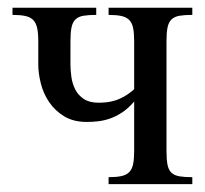

<svg xmlns="http://www.w3.org/2000/svg" viewBox="-20 -467 519 487"><path d="M255.4 0V-17.6Q274.9 -17.6 287.6 -20.3Q300.3 -22.9 307.6 -30.3Q314.9 -37.6 317.6 -50.5Q320.3 -63.5 320.3 -83.5V-209.5Q305.7 -192.4 290.3 -182.1Q274.9 -171.9 259.5 -166.5Q244.1 -161.1 229.2 -159.4Q214.4 -157.7 200.2 -157.7Q166 -157.7 142.6 -172.1Q119.1 -186.5 104.5 -208.3Q89.8 -230 83.5 -255.6Q77.1 -281.2 77.1 -303.2V-362.8Q77.1 -383.3 74.2 -396.2Q71.3 -409.2 64 -416.5Q56.6 -423.8 43.9 -426.5Q31.2 -429.2 11.7 -429.2V-447.3H224.1V-429.2Q204.1 -429.2 191.4 -427Q178.7 -424.8 171.4 -417.7Q164.1 -410.6 161.4 -397.5Q158.7 -384.3 158.7 -362.8V-303.2Q158.7 -288.6 161.1 -271.5Q163.6 -254.4 170.9 -240Q178.2 -225.6 192.4 -216.1Q206.5 -206.5 230 -206.5Q239.3 -206.5 249.5 -207.5Q259.8 -208.5 271.2 -211.9Q282.7 -215.3 294.9 -222.2Q307.1 -229 320.3 -240.7V-362.8Q320.3 -383.3 317.6 -396.2Q314.9 -409.2 307.6 -416.5Q300.3 -423.8 287.6 -426.5Q274.9 -429.2 255.4 -429.2V-447.3H467.8V-429.2Q447.8 -429.2 435.1 -427Q422.4 -424.8 415 -417.7Q407.7 -410.6 405 -397.5Q402.3 -384.3 402.3 -362.8V-83.5Q402.3 -62 405 -48.8Q407.7 -35.6 415 -28.8Q422.4 -22 435.1 -19.8Q447.8 -17.6 467.8 -17.6V0Z"/></svg>

Font: Doulos SIL
Style: Regular
Weight: 400
Designer: Walt Agee, Victor Gaultney, Peter Martin, Debbi Hosken
Foundry: SIL International
Version: Version 4.110; 2011; Maintenance release